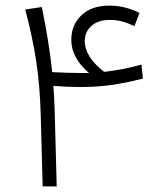

<svg xmlns="http://www.w3.org/2000/svg" viewBox="-20 -664 552 684"><path d="M268 -354Q218 -354 170 -358Q173 -327 175 -263L182 0H132L125 -257Q122 -361 109 -446Q96 -531 70 -630L129 -639Q155 -513 166 -407Q220 -404 266 -404H297Q234 -458 234 -522Q234 -575 270 -609.5Q306 -644 369 -644Q425 -644 477 -618L459 -571Q433 -583 413.5 -588Q394 -593 371 -593Q330 -593 306 -572Q282 -551 282 -517Q282 -462 351 -408Q422 -416 484 -434L489 -384Q426 -368 375 -361Q324 -354 268 -354Z"/></svg>

Font: FiraGO Light
Style: Italic
Weight: 300
Italic angle: -8°
Designer: bBox Type GmbH
Foundry: bBox Type GmbH
Version: Version 1.001